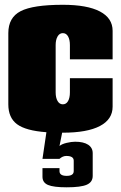

<svg xmlns="http://www.w3.org/2000/svg" viewBox="-20 -550 510 810"><path d="M455.1 -299.8H274.9V-359.9Q274.9 -382.8 267.1 -396.5Q259.3 -410.2 245.1 -410.2Q231 -410.2 222.9 -396.2Q214.8 -382.3 214.8 -359.9V-160.2Q214.8 -137.7 222.9 -123.8Q231 -109.9 245.1 -109.9Q259.3 -109.9 267.1 -123.5Q274.9 -137.2 274.9 -160.2V-220.2H455.1V-100.1Q455.1 -46.4 401.4 -18.3Q347.7 9.8 245.1 9.8H242.2L231 65.9Q240.7 57.6 261.2 52.7Q281.7 47.9 296.9 47.9Q332.5 47.9 351.8 60.5Q371.1 73.2 371.1 96.2V191.9Q371.1 218.3 346.2 229.2Q321.3 240.2 261.2 240.2Q205.6 240.2 182.4 230.2Q159.2 220.2 159.2 195.8V159.2H231V171.9Q231 191.9 261.2 191.9Q291 191.9 291 171.9V127.9Q291 107.9 259.8 107.9Q244.6 107.9 231 120.1H159.2L175.8 7.8Q88.9 1.5 52 -25.9Q15.1 -53.2 15.1 -109.9V-410.2Q15.1 -476.1 67.1 -502.9Q119.1 -529.8 245.1 -529.8Q347.7 -529.8 401.4 -501.7Q455.1 -473.6 455.1 -419.9Z"/></svg>

Font: Mikodacs
Style: Regular
Weight: 400
Designer: gluk (gluksza@wp.pl)
Foundry: gluk (gluksza@wp.pl)
Version: Version 0.28